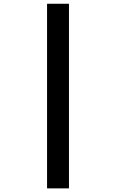

<svg xmlns="http://www.w3.org/2000/svg" viewBox="-20 -865 626 1036"><path d="M233.9 151.4H352.1V-844.7H233.9Z"/></svg>

Font: Cascadia Code NF SemiBold
Style: Regular
Weight: 600
Monospace: yes
Designer: Aaron Bell
Foundry: Saja Typeworks
Version: Version 2404.023